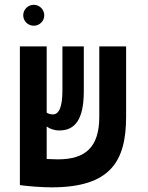

<svg xmlns="http://www.w3.org/2000/svg" viewBox="-20 -782 626 811"><path d="M197.8 9.3C444.8 9.3 512.7 -98.6 512.7 -289.1V-585.9H399.4V-289.6C399.4 -161.1 342.3 -108.9 224.1 -108.9C212.9 -108.9 195.8 -109.4 177.2 -110.4V-247.6C190.9 -237.8 208.5 -231 231 -231C295.9 -231 334 -275.9 334 -397V-585.9H243.7V-400.9C243.7 -325.7 227.5 -298.8 203.6 -298.8C192.9 -298.8 184.6 -301.3 177.2 -306.2V-585.9H64V-0.5H64.9V0C99.1 4.9 157.7 9.3 197.8 9.3ZM122.6 -673.3C147 -673.3 167 -692.9 167 -717.3C167 -741.7 147 -761.7 122.6 -761.7C98.1 -761.7 78.1 -741.7 78.1 -717.3C78.1 -692.9 98.1 -673.3 122.6 -673.3Z"/></svg>

Font: Cascadia Code NF SemiBold
Style: Regular
Weight: 600
Monospace: yes
Designer: Aaron Bell
Foundry: Saja Typeworks
Version: Version 2404.023